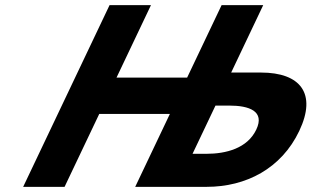

<svg xmlns="http://www.w3.org/2000/svg" viewBox="-20 -723 1202 741"><path d="M811.6 -315.5H865.1C941.2 -315.5 1003.1 -294.3 969.1 -222.9C934.8 -150.6 852.7 -129.4 776.5 -129.4H723.1ZM363 -283.2H635.6L501.8 -1.9H502.6H662.5H777.6C929.5 -1.9 1065.9 -72.4 1135 -217.8C1203.7 -362.3 1139.2 -443 987.4 -443H872.2L995.8 -703.1H995H836H835.2L702.2 -423.5H429.7L562.6 -703.1H402.8L69.4 -1.9H229.2Z"/></svg>

Font: Hussar
Style: BdSuprExtOblFive
Weight: 700
Foundry: Cannot Into Space Fonts
Version: Version 2.00